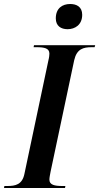

<svg xmlns="http://www.w3.org/2000/svg" viewBox="-47 -940 496 960"><path d="M291 -794C328 -794 364 -816 364 -866C364 -906 336 -920 304 -920C265 -920 232 -899 232 -848C232 -810 258 -794 291 -794ZM-27 0H278L280 -10H265C227 -10 200 -15 200 -42C200 -52 203 -66 206 -82L324 -639C337 -696 370 -704 412 -704H426L429 -714H123L121 -704H136C174 -704 200 -699 200 -672C200 -666 199 -653 195 -638L75 -70C64 -17 30 -10 -10 -10H-25Z"/></svg>

Font: Noto Serif Display SemiCondensed SemiBold
Style: Italic
Weight: 600
Width: 4
Italic angle: -12°
Designer: Monotype Design Team
Foundry: Monotype Imaging Inc.
Version: Version 2.009